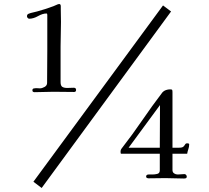

<svg xmlns="http://www.w3.org/2000/svg" viewBox="-20 -823 1040 954"><path d="M619 -89H774Q774 -142 774.5 -195Q775 -248 775 -301ZM358 -376Q358 -366 348 -366Q323 -366 297 -366.5Q271 -367 245 -367Q222 -367 198.5 -366Q175 -365 152 -365Q141 -365 141 -374Q141 -382 147.5 -383.5Q154 -385 159 -385Q164 -385 169 -384.5Q174 -384 178 -384Q189 -384 201.5 -391Q214 -398 214 -411Q214 -452 214.5 -493Q215 -534 215 -575V-749Q215 -756 211 -756Q192 -756 169 -743Q146 -730 125 -730Q121 -730 117.5 -734Q114 -738 114 -742Q114 -752 123 -755Q133 -759 143.5 -761Q154 -763 164 -766Q205 -777 245 -792Q251 -794 260 -798.5Q269 -803 274 -803Q282 -803 282 -792Q282 -781 282 -776Q282 -760 282.5 -745Q283 -730 283 -714Q283 -683 282 -653Q281 -623 281 -592V-415Q281 -397 289.5 -391.5Q298 -386 314 -386Q322 -386 330.5 -386.5Q339 -387 347 -387Q358 -387 358 -376ZM830 -766 187 111 146 80 790 -796ZM920 -106Q920 -94 916 -82.5Q912 -71 910 -59H837V22Q837 33 845 38.5Q853 44 863 44Q871 44 880 43Q889 42 897 42Q901 42 904.5 46Q908 50 908 54Q908 61 903.5 62.5Q899 64 894 64Q871 64 848 63Q825 62 802 62Q781 62 760 62.5Q739 63 718 63Q714 63 710 61Q706 59 706 55Q706 44 718.5 44Q731 44 738 44Q749 44 761.5 41Q774 38 774 23V-59H581Q579 -61 579 -69Q579 -79 585 -86Q638 -154 686.5 -225Q735 -296 787 -364Q794 -372 804.5 -375.5Q815 -379 825 -379Q834 -379 835.5 -376Q837 -373 837 -365V-89H868Q886 -89 891.5 -94.5Q897 -100 900 -105.5Q903 -111 911 -111Q913 -111 916.5 -110Q920 -109 920 -106Z"/></svg>

Font: Kaisei Decol Medium
Style: Regular
Weight: 500
Designer: Font-Kai, 金井和夫
Foundry: KAZUO KANAI
Version: Version 5.003